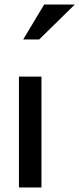

<svg xmlns="http://www.w3.org/2000/svg" viewBox="-20 -832 352 852"><path d="M164 -492H64V0H164ZM83 -657H154L312 -812H176Z"/></svg>

Font: Geom
Style: Regular
Weight: 400
Version: Version 1.102